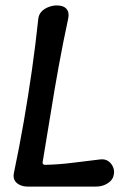

<svg xmlns="http://www.w3.org/2000/svg" viewBox="-20 -687 476 707"><path d="M81 0Q66 0 53 -6Q40 -12 34 -23Q28 -34 31 -49Q51 -144 67.5 -239Q84 -334 97.5 -428.5Q111 -523 121 -618Q123 -634 133 -644.5Q143 -655 158.5 -661Q174 -667 189 -667Q214 -667 225 -654Q236 -641 231 -618Q212 -530 196 -442Q180 -354 166 -266Q152 -178 137 -90Q136 -86 138.5 -83Q141 -80 145 -80Q195 -81 247 -87.5Q299 -94 349 -100Q367 -102 379 -93.5Q391 -85 396.5 -71.5Q402 -58 399 -44Q397 -31 388 -21.5Q379 -12 365 -6Q351 0 333 0Z"/></svg>

Font: Winky Sans
Style: Italic
Weight: 400
Italic angle: -8.97852°
Designer: Simon Atzbach
Foundry: typofactur
Version: Version 1.205